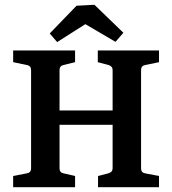

<svg xmlns="http://www.w3.org/2000/svg" viewBox="-20 -783 719 803"><path d="M645 -523 587 -511Q570 -508 570 -490V-79Q570 -61 587 -58L645 -47V0H390V-47L433 -58Q451 -63 451 -79V-261H229V-79Q229 -61 246 -58L294 -47V0H35V-47L92 -58Q110 -61 110 -79V-490Q110 -508 92 -511L35 -523V-572H294V-523L245 -511Q229 -507 229 -490V-321H451V-490Q451 -506 434 -511L389 -523V-572H645ZM188 -643 300 -759 375 -763 496 -646 463 -608 337 -682 219 -607Z"/></svg>

Font: Yrsa SemiBold
Style: Regular
Weight: 600
Version: Version 2.004